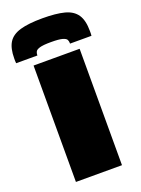

<svg xmlns="http://www.w3.org/2000/svg" viewBox="-202 -1009 798 1085"><g transform="rotate(-20 197.5 -467.0)"><path d="M59 0V-700H336V0ZM197 -934Q278 -934 328 -921Q378 -908 401.5 -873.5Q425 -839 425 -775Q425 -768 425 -760.5Q425 -753 424 -746H295Q295 -749 295 -751Q295 -760 290.5 -769.5Q286 -779 265 -785Q244 -791 197 -791Q150 -791 129.5 -785Q109 -779 104 -769.5Q99 -760 99 -751V-746H-29Q-30 -753 -30 -760.5Q-30 -768 -30 -775Q-30 -836 -8.5 -870.5Q13 -905 63 -919.5Q113 -934 197 -934Z"/></g></svg>

Font: Georama Extended Black
Style: Regular
Weight: 900
Width: 7
Designer: Jean-Baptiste Levee
Foundry: Production Type
Version: Version 1.000